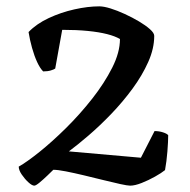

<svg xmlns="http://www.w3.org/2000/svg" viewBox="-20 -585 600 605"><path d="M88 0Q81 0 69.5 -10.5Q58 -21 48.5 -35Q39 -49 39 -60Q64 -74 104 -106Q144 -138 188 -181.5Q232 -225 270.5 -274Q309 -323 333.5 -371.5Q358 -420 358 -462Q343 -471 317.5 -477.5Q292 -484 256.5 -487.5Q221 -491 176 -491L154 -369Q150 -366 140 -363Q130 -360 116 -360Q106 -370 97 -389.5Q88 -409 81 -434Q74 -459 70 -484Q95 -510 133.5 -528Q172 -546 214.5 -555.5Q257 -565 293 -565Q307 -565 328 -558.5Q349 -552 373 -541Q397 -530 418 -517.5Q439 -505 452.5 -493Q466 -481 466 -472Q466 -432 447 -389.5Q428 -347 397.5 -305.5Q367 -264 331 -226.5Q295 -189 259.5 -158.5Q224 -128 197 -108L424 -88L467 -172Q481 -172 493.5 -168Q506 -164 510 -159Q510 -140 507.5 -108Q505 -76 500 -49Q489 -40 468.5 -28.5Q448 -17 426.5 -8.5Q405 0 390 0Q382 0 359 -5Q336 -10 306 -17.5Q276 -25 244.5 -32.5Q213 -40 187.5 -45Q162 -50 148 -50Q142 -44 129.5 -32Q117 -20 105 -10Q93 0 88 0Z"/></svg>

Font: Texturina Medium 12pt Medium
Style: Regular
Weight: 500
Version: Version 1.002